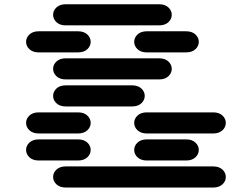

<svg xmlns="http://www.w3.org/2000/svg" viewBox="-20 -881 1064 888"><path d="M284.2 -13.7H965.8Q993.2 -13.7 1008.8 -28.3Q1024.4 -43 1024.4 -62.5Q1024.4 -82 1008.8 -96.7Q993.2 -111.3 965.8 -111.3H284.2Q256.8 -111.3 241.2 -96.7Q225.6 -82 225.6 -62.5Q225.6 -43 241.2 -28.3Q256.8 -13.7 284.2 -13.7ZM159.2 -138.7H340.8Q368.2 -138.7 383.8 -153.3Q399.4 -168 399.4 -187.5Q399.4 -207 383.8 -221.7Q368.2 -236.3 340.8 -236.3H159.2Q131.8 -236.3 116.2 -221.7Q100.6 -207 100.6 -187.5Q100.6 -168 116.2 -153.3Q131.8 -138.7 159.2 -138.7ZM659.2 -138.7H840.8Q868.2 -138.7 883.8 -153.3Q899.4 -168 899.4 -187.5Q899.4 -207 883.8 -221.7Q868.2 -236.3 840.8 -236.3H659.2Q631.8 -236.3 616.2 -221.7Q600.6 -207 600.6 -187.5Q600.6 -168 616.2 -153.3Q631.8 -138.7 659.2 -138.7ZM159.2 -263.7H340.8Q368.2 -263.7 383.8 -278.3Q399.4 -293 399.4 -312.5Q399.4 -332 383.8 -346.7Q368.2 -361.3 340.8 -361.3H159.2Q131.8 -361.3 116.2 -346.7Q100.6 -332 100.6 -312.5Q100.6 -293 116.2 -278.3Q131.8 -263.7 159.2 -263.7ZM659.2 -263.7H965.8Q993.2 -263.7 1008.8 -278.3Q1024.4 -293 1024.4 -312.5Q1024.4 -332 1008.8 -346.7Q993.2 -361.3 965.8 -361.3H659.2Q631.8 -361.3 616.2 -346.7Q600.6 -332 600.6 -312.5Q600.6 -293 616.2 -278.3Q631.8 -263.7 659.2 -263.7ZM284.2 -388.7H590.8Q618.2 -388.7 633.8 -403.3Q649.4 -418 649.4 -437.5Q649.4 -457 633.8 -471.7Q618.2 -486.3 590.8 -486.3H284.2Q256.8 -486.3 241.2 -471.7Q225.6 -457 225.6 -437.5Q225.6 -418 241.2 -403.3Q256.8 -388.7 284.2 -388.7ZM284.2 -513.7H715.8Q743.2 -513.7 758.8 -528.3Q774.4 -543 774.4 -562.5Q774.4 -582 758.8 -596.7Q743.2 -611.3 715.8 -611.3H284.2Q256.8 -611.3 241.2 -596.7Q225.6 -582 225.6 -562.5Q225.6 -543 241.2 -528.3Q256.8 -513.7 284.2 -513.7ZM159.2 -638.7H340.8Q368.2 -638.7 383.8 -653.3Q399.4 -668 399.4 -687.5Q399.4 -707 383.8 -721.7Q368.2 -736.3 340.8 -736.3H159.2Q131.8 -736.3 116.2 -721.7Q100.6 -707 100.6 -687.5Q100.6 -668 116.2 -653.3Q131.8 -638.7 159.2 -638.7ZM659.2 -638.7H840.8Q868.2 -638.7 883.8 -653.3Q899.4 -668 899.4 -687.5Q899.4 -707 883.8 -721.7Q868.2 -736.3 840.8 -736.3H659.2Q631.8 -736.3 616.2 -721.7Q600.6 -707 600.6 -687.5Q600.6 -668 616.2 -653.3Q631.8 -638.7 659.2 -638.7ZM284.2 -763.7H715.8Q743.2 -763.7 758.8 -778.3Q774.4 -793 774.4 -812.5Q774.4 -832 758.8 -846.7Q743.2 -861.3 715.8 -861.3H284.2Q256.8 -861.3 241.2 -846.7Q225.6 -832 225.6 -812.5Q225.6 -793 241.2 -778.3Q256.8 -763.7 284.2 -763.7Z"/></svg>

Font: Sixtyfour
Style: Regular
Weight: 400
Designer: Jens Kutilek
Foundry: Jens Kutilek
Version: Version 2.001